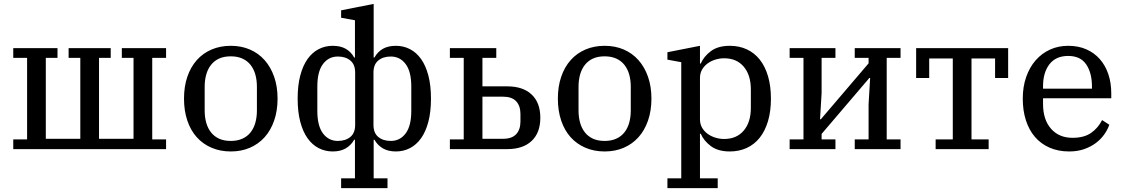

<svg xmlns="http://www.w3.org/2000/svg" viewBox="-20 -765 5763 985"><path d="M48 -50H119V-468H48V-518H275V-468H215V-53H392V-468H332V-518H548V-468H488V-53H665V-468H605V-518H832V-468H761V-50H832V0H48Z M1164 -42Q1198 -42 1223.5 -53.5Q1249 -65 1265.5 -86Q1282 -107 1290 -135.5Q1298 -164 1298 -198V-320Q1298 -354 1290 -382.5Q1282 -411 1265.5 -432Q1249 -453 1223.5 -464.5Q1198 -476 1164 -476Q1129 -476 1104 -464.5Q1079 -453 1062.5 -432Q1046 -411 1038 -382.5Q1030 -354 1030 -320V-198Q1030 -164 1038 -135.5Q1046 -107 1062.5 -86Q1079 -65 1104 -53.5Q1129 -42 1164 -42ZM1164 12Q1110 12 1065.5 -7Q1021 -26 989.5 -61Q958 -96 941 -146.5Q924 -197 924 -259Q924 -321 941 -371Q958 -421 989.5 -456.5Q1021 -492 1065.5 -511Q1110 -530 1164 -530Q1218 -530 1262 -511Q1306 -492 1337.5 -456.5Q1369 -421 1386.5 -371Q1404 -321 1404 -259Q1404 -197 1386.5 -146.5Q1369 -96 1337.5 -61Q1306 -26 1262 -7Q1218 12 1164 12Z M1730 150H1801V-48H1797Q1781 -20 1754 -4Q1727 12 1687 12Q1648 12 1615 -5Q1582 -22 1558 -55.5Q1534 -89 1520.5 -140Q1507 -191 1507 -259Q1507 -327 1520.5 -378Q1534 -429 1558 -462.5Q1582 -496 1615 -513Q1648 -530 1687 -530Q1727 -530 1754 -514.5Q1781 -499 1797 -470H1801V-661L1730 -674V-712L1897 -745V-470H1901Q1917 -499 1944 -514.5Q1971 -530 2011 -530Q2050 -530 2083 -513Q2116 -496 2140 -462.5Q2164 -429 2177.5 -378Q2191 -327 2191 -259Q2191 -191 2177.5 -140Q2164 -89 2140 -55.5Q2116 -22 2083 -5Q2050 12 2011 12Q1971 12 1944 -4Q1917 -20 1901 -48H1897V150H1968V200H1730ZM1713 -42Q1753 -42 1777.5 -62.5Q1802 -83 1802 -124V-393Q1802 -434 1777.5 -454.5Q1753 -475 1713 -475Q1666 -475 1637 -436.5Q1608 -398 1608 -321V-196Q1608 -119 1637 -80.5Q1666 -42 1713 -42ZM1985 -42Q2032 -42 2061 -80.5Q2090 -119 2090 -196V-321Q2090 -398 2061 -436.5Q2032 -475 1985 -475Q1945 -475 1920.5 -454.5Q1896 -434 1896 -393V-124Q1896 -83 1920.5 -62.5Q1945 -42 1985 -42Z M2288 -50H2359V-468H2288V-518H2526V-468H2455V-322H2582Q2663 -322 2707.5 -280Q2752 -238 2752 -161Q2752 -84 2707.5 -42Q2663 0 2582 0H2288ZM2561 -53Q2606 -53 2628 -76.5Q2650 -100 2650 -142V-180Q2650 -222 2628 -245.5Q2606 -269 2561 -269H2455V-53Z M3082 -42Q3116 -42 3141.5 -53.5Q3167 -65 3183.5 -86Q3200 -107 3208 -135.5Q3216 -164 3216 -198V-320Q3216 -354 3208 -382.5Q3200 -411 3183.5 -432Q3167 -453 3141.5 -464.5Q3116 -476 3082 -476Q3047 -476 3022 -464.5Q2997 -453 2980.5 -432Q2964 -411 2956 -382.5Q2948 -354 2948 -320V-198Q2948 -164 2956 -135.5Q2964 -107 2980.5 -86Q2997 -65 3022 -53.5Q3047 -42 3082 -42ZM3082 12Q3028 12 2983.5 -7Q2939 -26 2907.5 -61Q2876 -96 2859 -146.5Q2842 -197 2842 -259Q2842 -321 2859 -371Q2876 -421 2907.5 -456.5Q2939 -492 2983.5 -511Q3028 -530 3082 -530Q3136 -530 3180 -511Q3224 -492 3255.5 -456.5Q3287 -421 3304.5 -371Q3322 -321 3322 -259Q3322 -197 3304.5 -146.5Q3287 -96 3255.5 -61Q3224 -26 3180 -7Q3136 12 3082 12Z M3404 150H3475V-446L3404 -459V-497L3571 -530V-439H3575Q3591 -476 3627.5 -503Q3664 -530 3724 -530Q3772 -530 3811 -512Q3850 -494 3877.5 -459.5Q3905 -425 3920 -374.5Q3935 -324 3935 -259Q3935 -194 3920 -143.5Q3905 -93 3877.5 -58.5Q3850 -24 3811 -6Q3772 12 3724 12Q3664 12 3627.5 -15Q3591 -42 3575 -79H3571V150H3662V200H3404ZM3695 -52Q3759 -52 3795.5 -95Q3832 -138 3832 -212V-306Q3832 -380 3795.5 -423Q3759 -466 3695 -466Q3672 -466 3649.5 -459Q3627 -452 3609.5 -439Q3592 -426 3581.5 -407.5Q3571 -389 3571 -365V-153Q3571 -129 3581.5 -110.5Q3592 -92 3609.5 -79Q3627 -66 3649.5 -59Q3672 -52 3695 -52Z M4031 -50H4102V-468H4031V-518H4266V-468H4195V-288L4187 -153H4191L4436 -440V-468H4365V-518H4600V-468H4529V-50H4600V0H4365V-50H4436V-230L4444 -365H4440L4195 -78V-50H4266V0H4031Z M4780 -50H4868V-465H4747V-365H4680V-518H5152V-365H5085V-465H4964V-50H5052V0H4780Z M5465 12Q5409 12 5364.5 -7.5Q5320 -27 5289.5 -62.5Q5259 -98 5243 -148Q5227 -198 5227 -259Q5227 -320 5244.5 -370Q5262 -420 5293 -455.5Q5324 -491 5366.5 -510.5Q5409 -530 5460 -530Q5512 -530 5553 -512Q5594 -494 5622.5 -461.5Q5651 -429 5666 -384.5Q5681 -340 5681 -286V-261H5331V-232Q5331 -151 5372 -104.5Q5413 -58 5482 -58Q5542 -58 5578 -83.5Q5614 -109 5634 -149L5671 -125Q5662 -99 5644.5 -74.5Q5627 -50 5601.5 -31Q5576 -12 5542 0Q5508 12 5465 12ZM5331 -310H5582V-321Q5582 -391 5552.5 -434.5Q5523 -478 5460 -478Q5397 -478 5364 -435.5Q5331 -393 5331 -322Z"/></svg>

Font: IBM Plex Serif Text
Style: Regular
Weight: 450
Designer: Mike Abbink, Paul van der Laan, Pieter van Rosmalen
Foundry: Bold Monday
Version: Version 3.001